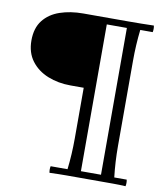

<svg xmlns="http://www.w3.org/2000/svg" viewBox="-96 -782 927 1064"><g transform="rotate(10 367.5 -250.0)"><path d="M613 165H683Q687 183 683 202Q649 200 611 200Q573 200 538 200H425Q391 200 350 200Q309 200 255 202Q251 183 255 165H350Q355 122 357.5 78.5Q360 35 360 -10V-295H286Q216 -295 157.5 -318.5Q99 -342 64 -388.5Q29 -435 29 -503Q29 -573 63 -616.5Q97 -660 155.5 -680Q214 -700 286 -700H538Q573 -700 611 -700.5Q649 -701 683 -702Q687 -684 683 -665H613Q608 -622 605.5 -578.5Q603 -535 603 -490V-10Q603 35 605.5 78.5Q608 122 613 165ZM538 163V-663H425V163Z"/></g></svg>

Font: Poltawski Nowy SemiBold
Style: Regular
Weight: 600
Version: Version 1.001;gftools[0.9.25]